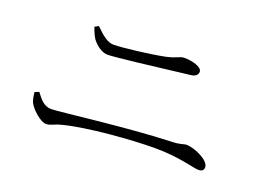

<svg xmlns="http://www.w3.org/2000/svg" viewBox="-79 -785 1159 854"><g transform="rotate(20 500.0 -358.0)"><path d="M754 -565C754 -588 704 -600 671 -600C645 -600 643 -588 588 -576C524 -563 393 -547 353 -547C326 -547 302 -564 263 -603L245 -593C254 -568 260 -555 269 -541C285 -520 314 -496 342 -496C376 -496 551 -517 724 -538C744 -541 754 -551 754 -565ZM107 -177C118 -157 162 -113 190 -113C213 -113 225 -126 260 -134C367 -162 574 -178 684 -178C798 -178 874 -153 896 -153C913 -153 922 -159 922 -174C922 -207 848 -240 809 -240C798 -240 785 -231 745 -230C532 -223 228 -183 189 -183C155 -183 134 -210 114 -237L94 -229C97 -204 100 -189 107 -177Z"/></g></svg>

Font: Noto Serif CJK JP Light
Style: Regular
Weight: 300
Designer: Ryoko NISHIZUKA 西塚涼子 (kana & ideographs); Frank Grießhammer (Latin, Greek & Cyrillic); Wenlong ZHANG 张文龙 (bopomofo); San
Foundry: Adobe Systems Incorporated
Version: Version 1.001;PS 1.001;hotconv 16.6.54;makeotf.lib2.5.65590